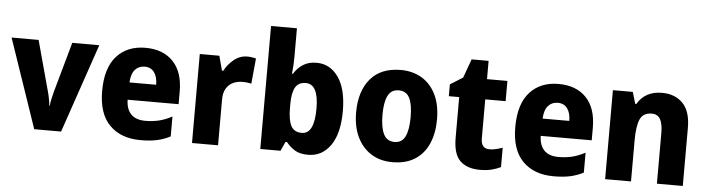

<svg xmlns="http://www.w3.org/2000/svg" viewBox="-47 -966 4353 1182"><g transform="rotate(5 2129.5 -375.0)"><path d="M189 0 1 -550H168L252 -241Q257 -224 262 -199Q267 -174 269 -152H272Q273 -172 278.5 -195.5Q284 -219 289 -239L376 -550H543L355 0Z M828 -559Q937 -559 999 -494.5Q1061 -430 1061 -309V-231H746Q747 -173 777 -142Q807 -111 865 -111Q911 -111 950 -120.5Q989 -130 1030 -152V-29Q992 -9 949 0.5Q906 10 846 10Q725 10 655 -60.5Q585 -131 585 -271Q585 -414 650.5 -486.5Q716 -559 828 -559ZM833 -443Q797 -443 774 -417.5Q751 -392 748 -338H913Q913 -386 892.5 -414.5Q872 -443 833 -443Z M1457 -560Q1471 -560 1485.5 -558Q1500 -556 1511 -553L1496 -396Q1486 -398 1472.5 -400Q1459 -402 1439 -402Q1410 -402 1383.5 -390Q1357 -378 1340.5 -350.5Q1324 -323 1325 -276V0H1164V-550H1285L1309 -460H1317Q1337 -499 1374 -529.5Q1411 -560 1457 -560Z M1746 -583Q1746 -558 1744.5 -531.5Q1743 -505 1740 -479H1746Q1768 -515 1802 -537Q1836 -559 1886 -559Q1969 -559 2020.5 -486Q2072 -413 2072 -276Q2072 -138 2020 -64Q1968 10 1882 10Q1831 10 1800.5 -8.5Q1770 -27 1746 -57H1737L1711 0H1586V-760H1746ZM1830 -429Q1785 -429 1765.5 -395Q1746 -361 1746 -292V-268Q1746 -193 1765 -157Q1784 -121 1832 -121Q1909 -121 1909 -278Q1909 -429 1830 -429Z M2654 -276Q2654 -191 2626 -126.5Q2598 -62 2542 -26Q2486 10 2403 10Q2326 10 2270 -26Q2214 -62 2184 -126Q2154 -190 2154 -276Q2154 -407 2218.5 -483.5Q2283 -560 2406 -560Q2479 -560 2535 -527Q2591 -494 2622.5 -430.5Q2654 -367 2654 -276ZM2317 -276Q2317 -198 2337.5 -156.5Q2358 -115 2405 -115Q2451 -115 2471 -156.5Q2491 -198 2491 -276Q2491 -354 2471 -394Q2451 -434 2404 -434Q2358 -434 2337.5 -394Q2317 -354 2317 -276Z M2992 -121Q3012 -121 3032 -126Q3052 -131 3072 -138V-18Q3045 -5 3014.5 2.5Q2984 10 2942 10Q2865 10 2821.5 -31Q2778 -72 2778 -175V-425H2714V-498L2792 -547L2834 -663H2939V-550H3065V-425H2939V-183Q2939 -121 2992 -121Z M3381 -559Q3490 -559 3552 -494.5Q3614 -430 3614 -309V-231H3299Q3300 -173 3330 -142Q3360 -111 3418 -111Q3464 -111 3503 -120.5Q3542 -130 3583 -152V-29Q3545 -9 3502 0.5Q3459 10 3399 10Q3278 10 3208 -60.5Q3138 -131 3138 -271Q3138 -414 3203.5 -486.5Q3269 -559 3381 -559ZM3386 -443Q3350 -443 3327 -417.5Q3304 -392 3301 -338H3466Q3466 -386 3445.5 -414.5Q3425 -443 3386 -443Z M4020 -560Q4101 -560 4149 -510.5Q4197 -461 4197 -359V0H4037V-313Q4037 -369 4021 -398Q4005 -427 3968 -427Q3915 -427 3896 -384.5Q3877 -342 3877 -253V0H3717V-550H3840L3861 -478H3868Q3916 -560 4020 -560Z"/></g></svg>

Font: Noto Sans Khmer UI SemiCondensed ExtraBold
Style: Regular
Weight: 800
Width: 4
Designer: Danh Hong and the Monotype Design Team
Foundry: Monotype Imaging Inc.
Version: Version 2.002; ttfautohint (v1.8.4.7-5d5b)